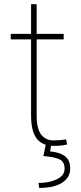

<svg xmlns="http://www.w3.org/2000/svg" viewBox="-20 -691 391 923"><path d="M237.8 10.3Q184.6 10.3 157 -24.4Q129.4 -59.1 129.4 -136.2V-501.5H31.7V-528.3H129.4V-670.9H156.2V-528.3H286.1V-501.5H156.2V-136.2Q156.2 -71.3 178.2 -43.7Q200.2 -16.1 236.3 -16.1Q252 -16.1 264.2 -17.1Q276.4 -18.1 297.9 -20.5L302.7 3.4Q288.1 7.3 272.7 8.8Q257.3 10.3 237.8 10.3ZM168.5 212.4 165 188.5Q215.8 188.5 253.2 170.9Q290.5 153.3 290.5 119.6Q290.5 88.4 268.3 76.2Q246.1 64 188.5 59.1L200.7 0H226.6L221.2 37.1Q265.6 40.5 291.5 59.3Q317.4 78.1 317.4 119.6Q317.4 162.1 278.8 187.3Q240.2 212.4 168.5 212.4Z"/></svg>

Font: Roboto Slab Thin
Style: Regular
Weight: 100
Designer: Google
Version: Version 2.000; ttfautohint (v1.8.1.43-b0c9)